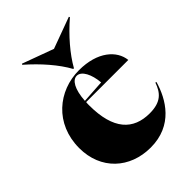

<svg xmlns="http://www.w3.org/2000/svg" viewBox="-221 -858 979 979"><g transform="rotate(-45 268.5 -368.5)"><path d="M280 15C440 15 509 -104 537 -201L531 -203C512 -149 483 -112 400 -112C282 -112 210 -184 210 -359C210 -367 210 -375 211 -382H515C507 -456 434 -523 300 -523C151 -523 20 -416 20 -241C20 -86 130 15 280 15ZM115 -747C186 -685 248 -614 284 -548H289C326 -614 387 -685 459 -747L456 -752L287 -690L118 -752ZM211 -391C216 -470 241 -511 272 -511C306 -511 331 -461 336 -399Z"/></g></svg>

Font: Nyght Serif Dark
Style: Regular
Weight: 800
Designer: Maksym Kobuzan
Version: Version 0.410;Glyphs 3.1.2 (3151)